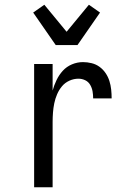

<svg xmlns="http://www.w3.org/2000/svg" viewBox="-20 -790 540 810"><path d="M124 0V-520H202V-408Q208 -430 218.5 -452Q229 -474 245 -491.5Q261 -509 283.5 -518.5Q306 -528 330 -528Q348 -528 366.5 -523.5Q385 -519 400 -508Q415 -497 425.5 -481.5Q436 -466 441.5 -448.5Q447 -431 449 -412.5Q451 -394 451 -375H373Q373 -390 370.5 -404.5Q368 -419 360.5 -432Q353 -445 339.5 -451.5Q326 -458 311 -458Q291 -458 272.5 -449.5Q254 -441 241.5 -426Q229 -411 221 -392.5Q213 -374 209 -354.5Q205 -335 203.5 -315Q202 -295 202 -276V0ZM215 -600 120 -737 167 -770 261 -656 355 -770 402 -737 307 -600Z"/></svg>

Font: Iosevka Fixed
Style: Regular
Weight: 400
Monospace: yes
Designer: Belleve Invis
Foundry: Belleve Invis
Version: Version 33.2.4